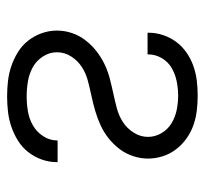

<svg xmlns="http://www.w3.org/2000/svg" viewBox="-38 -530 576 540"><g transform="rotate(90 250.0 -260.0)"><path d="M251 8Q229 8 207.5 5.5Q186 3 165.5 -4Q145 -11 126.5 -22.5Q108 -34 94.5 -51Q81 -68 73.5 -89Q66 -110 66 -132Q66 -154 73 -174.5Q80 -195 93 -212Q106 -229 123 -242.5Q140 -256 159.5 -265.5Q179 -275 200 -280.5Q221 -286 242 -290.5Q263 -295 284 -300.5Q305 -306 323 -317.5Q341 -329 353 -348Q365 -367 365 -388Q365 -408 354.5 -426Q344 -444 326.5 -454.5Q309 -465 289 -469Q269 -473 249 -473Q229 -473 209 -469Q189 -465 171.5 -455Q154 -445 143.5 -427Q133 -409 133 -389V-387H72V-390Q72 -411 79 -431.5Q86 -452 98.5 -468.5Q111 -485 128.5 -497Q146 -509 166 -516Q186 -523 207 -525.5Q228 -528 249 -528Q270 -528 291 -525.5Q312 -523 332 -516Q352 -509 369.5 -496.5Q387 -484 400 -467Q413 -450 419.5 -429.5Q426 -409 426 -388Q426 -367 419 -346Q412 -325 399 -308Q386 -291 369 -277.5Q352 -264 332.5 -255Q313 -246 292.5 -240Q272 -234 251 -229.5Q230 -225 208.5 -219.5Q187 -214 169 -202.5Q151 -191 139 -172.5Q127 -154 127 -132Q127 -111 139 -92.5Q151 -74 169.5 -64Q188 -54 209 -50.5Q230 -47 251 -47Q272 -47 293 -50.5Q314 -54 332.5 -64.5Q351 -75 363 -93.5Q375 -112 375 -133V-134H436V-131Q436 -110 428.5 -89Q421 -68 407.5 -51Q394 -34 375.5 -22.5Q357 -11 336.5 -4Q316 3 294.5 5.5Q273 8 251 8Z"/></g></svg>

Font: Iosevka SS18 Light
Style: Regular
Weight: 300
Monospace: yes
Designer: Belleve Invis
Foundry: Belleve Invis
Version: Version 25.1.1; ttfautohint (v1.8.4)